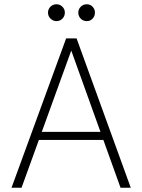

<svg xmlns="http://www.w3.org/2000/svg" viewBox="-20 -880 667 900"><path d="M34 0 290 -700H339L593 0H545L314 -643L81 0ZM142 -224 157 -262H471L486 -224ZM245 -781Q229 -781 217 -792.5Q205 -804 205 -821Q205 -837 216.5 -848.5Q228 -860 245 -860Q261 -860 272.5 -848.5Q284 -837 284 -821Q284 -804 272.5 -792.5Q261 -781 245 -781ZM387 -781Q370 -781 358.5 -792.5Q347 -804 347 -821Q347 -837 358.5 -848.5Q370 -860 387 -860Q403 -860 414 -848.5Q425 -837 425 -821Q425 -804 414 -792.5Q403 -781 387 -781Z"/></svg>

Font: DM Sans 12pt ExtraLight
Style: Regular
Weight: 250
Version: Version 4.004;gftools[0.9.30]